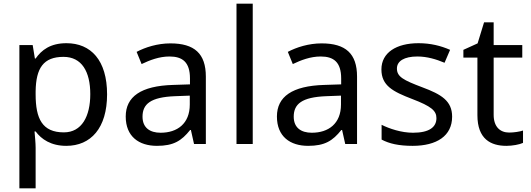

<svg xmlns="http://www.w3.org/2000/svg" viewBox="-20 -780 2875 1040"><path d="M340 -546C253 -546 205 -509 173 -463H169L157 -536H85V240H173V20C173 -5 169 -45 167 -68H173C204 -26 256 10 339 10C472 10 560 -86 560 -269C560 -454 472 -546 340 -546ZM324 -472C423 -472 469 -392 469 -270C469 -150 423 -63 326 -63C209 -63 173 -137 173 -269V-286C175 -411 215 -472 324 -472Z M903 -545C833 -545 767 -524 720 -499L747 -433C791 -454 842 -474 898 -474C968 -474 1009 -444 1009 -355V-323L918 -320C743 -315 661 -256 661 -149C661 -40 733 10 830 10C920 10 963 -17 1010 -76H1014L1031 0H1095V-365C1095 -490 1033 -545 903 -545ZM929 -259 1008 -262V-214C1008 -110 940 -61 850 -61C792 -61 752 -88 752 -148C752 -216 795 -254 929 -259Z M1349 0V-760H1261V0Z M1722 -545C1652 -545 1586 -524 1539 -499L1566 -433C1610 -454 1661 -474 1717 -474C1787 -474 1828 -444 1828 -355V-323L1737 -320C1562 -315 1480 -256 1480 -149C1480 -40 1552 10 1649 10C1739 10 1782 -17 1829 -76H1833L1850 0H1914V-365C1914 -490 1852 -545 1722 -545ZM1748 -259 1827 -262V-214C1827 -110 1759 -61 1669 -61C1611 -61 1571 -88 1571 -148C1571 -216 1614 -254 1748 -259Z M2429 -148C2429 -234 2370 -269 2268 -307C2165 -346 2130 -364 2130 -409C2130 -449 2169 -474 2241 -474C2293 -474 2343 -459 2388 -440L2418 -510C2368 -532 2312 -546 2247 -546C2127 -546 2046 -495 2046 -404C2046 -316 2108 -284 2212 -244C2317 -204 2344 -180 2344 -140C2344 -92 2306 -61 2217 -61C2154 -61 2089 -83 2047 -104V-24C2088 -2 2140 10 2215 10C2346 10 2429 -44 2429 -148Z M2738 -62C2689 -62 2654 -93 2654 -158V-468H2809V-536H2654V-659H2602L2567 -545L2490 -510V-468H2566V-156C2566 -26 2639 10 2723 10C2755 10 2794 3 2813 -6V-73C2796 -67 2764 -62 2738 -62Z"/></svg>

Font: Noto Sans Inscriptional Parthian
Style: Regular
Weight: 400
Designer: Monotype Design Team
Foundry: Monotype Imaging Inc.
Version: Version 2.003